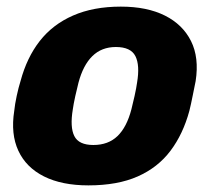

<svg xmlns="http://www.w3.org/2000/svg" viewBox="-20 -550 649 580"><path d="M247 10Q167 10 113 -17Q59 -44 35.5 -94.5Q12 -145 23 -215Q25 -235 30.5 -260.5Q36 -286 42 -305Q61 -376 100 -426Q139 -476 200.5 -503Q262 -530 345 -530Q424 -530 478 -503Q532 -476 557 -426Q582 -376 571 -305Q567 -286 562 -260.5Q557 -235 552 -215Q533 -145 495 -94.5Q457 -44 396 -17Q335 10 247 10ZM262 -112Q307 -112 335 -139Q363 -166 377 -220Q381 -235 386.5 -260Q392 -285 394 -300Q403 -353 389 -380.5Q375 -408 330 -408Q287 -408 259 -380.5Q231 -353 217 -300Q213 -285 207.5 -260Q202 -235 200 -220Q191 -166 204.5 -139Q218 -112 262 -112Z"/></svg>

Font: Rubik
Style: Bold Italic
Weight: 700
Italic angle: -12°
Designer: Hubert and Fischer
Foundry: Hubert and Fischer
Version: Version 2.300;gftools[0.9.30]